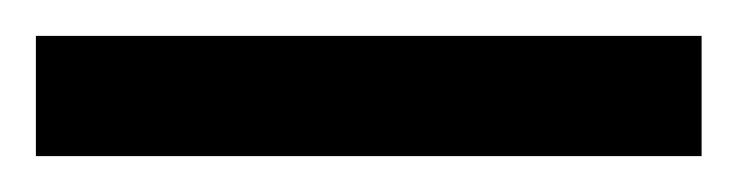

<svg xmlns="http://www.w3.org/2000/svg" viewBox="-21 70 411 107"><path d="M-1 90H370V157H-1Z"/></svg>

Font: Noto Sans Bengali UI SemiCondensed
Style: Regular
Weight: 400
Width: 4
Designer: Jelle Bosma - Monotype Design Team
Foundry: Monotype Imaging Inc.
Version: Version 2.003